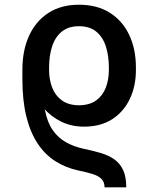

<svg xmlns="http://www.w3.org/2000/svg" viewBox="-20 -573 679 825"><path d="M522.5 231.9H429.2Q429.2 209 416 195.8Q402.8 182.6 377.9 174.8Q353 167 317.4 159.7Q262.2 147.9 217.8 119.6Q173.3 91.3 141.6 43.5Q109.9 -4.4 93 -73.2Q76.2 -142.1 76.2 -233.4V-272.5L168.5 -265.6V-227.5Q163.1 -152.3 173.1 -100.1Q183.1 -47.9 206.1 -14.6Q229 18.6 262.5 37.6Q295.9 56.6 337.9 65.9Q378.4 74.2 412.1 84.2Q445.8 94.2 470.5 111.3Q495.1 128.4 508.8 157Q522.5 185.5 522.5 231.9ZM341.3 -28.8Q287.1 -28.8 243.2 -50.3Q199.2 -71.8 166.3 -109.6Q133.3 -147.5 111.3 -195.8Q104.5 -210.9 96.2 -221.9Q87.9 -232.9 81.8 -242.9Q75.7 -252.9 76.2 -263.2V-272.9Q76.2 -356 104.7 -418.9Q133.3 -481.9 187.7 -517.3Q242.2 -552.7 319.3 -552.7Q397 -552.7 451.4 -518.6Q505.9 -484.4 534.9 -423.6Q564 -362.8 564 -283.2V-271.5Q564 -202.6 537.6 -147.5Q511.2 -92.3 461.7 -60.5Q412.1 -28.8 341.3 -28.8ZM319.3 -120.6Q365.2 -121.1 393.6 -141.8Q421.9 -162.6 434.8 -197Q447.8 -231.4 447.8 -271.5V-283.2Q447.8 -332.5 435.1 -372.8Q422.4 -413.1 394 -436.8Q365.7 -460.4 319.3 -460.4Q273.9 -460.4 245.4 -437Q216.8 -413.6 203.9 -373.5Q190.9 -333.5 190.9 -283.2V-271.5Q190.9 -231.4 204.1 -197Q217.3 -162.6 245.6 -141.8Q273.9 -121.1 319.3 -120.6Z"/></svg>

Font: Inter 18pt Medium
Style: Regular
Weight: 500
Designer: Rasmus Andersson
Foundry: rsms
Version: Version 4.001;git-66647c0bb